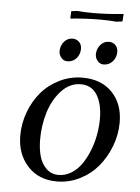

<svg xmlns="http://www.w3.org/2000/svg" viewBox="-53 -785 610 834"><g transform="rotate(5 251.5 -368.0)"><path d="M50.8 -178.2Q50.8 -231 69.3 -280.8Q87.9 -330.6 120.1 -368.4Q152.3 -406.2 199.2 -429.2Q246.1 -452.1 298.8 -452.1Q380.9 -452.1 428.5 -402.6Q476.1 -353 476.1 -272Q476.1 -219.2 457 -168.9Q438 -118.7 405.5 -79.6Q373 -40.5 325.9 -16.8Q278.8 6.8 226.1 6.8Q146 6.8 98.4 -45.7Q50.8 -98.1 50.8 -178.2ZM138.2 -169.9Q138.2 -128.4 147.2 -96.2Q156.2 -64 177.7 -43Q199.2 -22 231 -22Q260.7 -22 286.9 -38.3Q313 -54.7 331.3 -81.3Q349.6 -107.9 363 -141.8Q376.5 -175.8 382.8 -211.2Q389.2 -246.6 389.2 -279.8Q389.2 -344.7 365.2 -383.8Q341.3 -422.9 293.9 -422.9Q245.6 -422.9 209 -383.1Q172.4 -343.3 155.3 -286.6Q138.2 -230 138.2 -169.9ZM189 -558.1Q189 -582 203.9 -599.6Q218.8 -617.2 241.2 -617.2Q257.3 -617.2 269 -606.2Q280.8 -595.2 280.8 -576.2Q280.8 -551.8 265.4 -534.4Q250 -517.1 226.1 -517.1Q210.4 -517.1 199.7 -529.8Q189 -542.5 189 -558.1ZM223.1 -703.1 224.1 -731 225.1 -735.8 252 -738.8Q278.8 -735.8 319.8 -735.8Q380.9 -735.8 452.1 -743.2L450.2 -714.8L449.2 -710L421.9 -707Q395 -710 355 -710Q290 -710 223.1 -703.1ZM347.2 -558.1Q347.2 -582 362.3 -599.6Q377.4 -617.2 399.9 -617.2Q416 -617.2 427.5 -606.2Q439 -595.2 439 -576.2Q439 -551.8 423.3 -534.4Q407.7 -517.1 383.8 -517.1Q368.2 -517.1 357.7 -529.8Q347.2 -542.5 347.2 -558.1Z"/></g></svg>

Font: Dihjauti S
Style: Bold Italic
Weight: 700
Italic angle: -9°
Designer: T. Christopher White
Version: Version 3.0.0